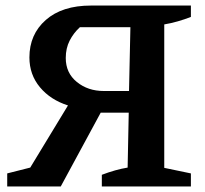

<svg xmlns="http://www.w3.org/2000/svg" viewBox="-20 -672 739 692"><path d="M6 0V-47L89 -68L225 -292Q162 -312 124 -357.5Q86 -403 86 -465Q86 -548 145 -600Q204 -652 308 -652H668V-611Q645 -602 620.5 -595Q596 -588 572 -584V-67L668 -47V0H347V-42Q397 -61 440 -68L444 -266H343L199 0ZM354 -344H445L450 -574H268Q245 -553 231 -525.5Q217 -498 217 -463Q217 -409 257 -376.5Q297 -344 354 -344Z"/></svg>

Font: Piazzolla SemiBold
Style: Regular
Weight: 600
Designer: Juan Pablo del Peral
Foundry: Huerta Tipografica
Version: Version 1.330